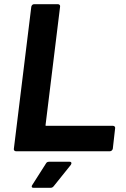

<svg xmlns="http://www.w3.org/2000/svg" viewBox="-20 -720 602 914"><path d="M142 -700H256Q261 -700 264 -696.5Q267 -693 266 -688L197 -126Q195 -121 201 -121H518Q523 -121 526 -117.5Q529 -114 528 -109L517 -12Q516 -7 512 -3.5Q508 0 503 0H56Q51 0 48 -3.5Q45 -7 46 -12L129 -688Q130 -693 133.5 -696.5Q137 -700 142 -700ZM214 50H311Q320 50 320 57Q320 60 317 65L236 166Q230 174 221 174H140Q131 174 131 168Q131 164 134 160L199 58Q203 50 214 50Z"/></svg>

Font: Barlow
Style: Bold Italic
Weight: 700
Italic angle: -7°
Designer: Jeremy Tribby
Foundry: Tribby Type
Version: Version 1.422